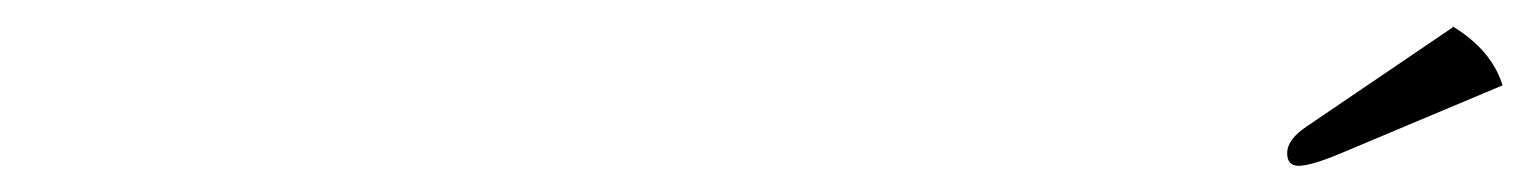

<svg xmlns="http://www.w3.org/2000/svg" viewBox="-20 -871 1178 148"><path d="M1100.1 -850.1 1099.1 -851.1Q1129.9 -832.5 1138.2 -805.2L1016.1 -753.9Q991.2 -743.2 981 -743.2Q972.2 -743.2 972.2 -752.9Q972.2 -763.7 987.8 -773.9Z"/></svg>

Font: Linear Smooth
Style: Italic
Weight: 400
Designer: Philipp H. Poll, Flanker
Foundry: Philipp H. Poll, reworked by Flanker
Version: Version 1.061 | FøM Fix